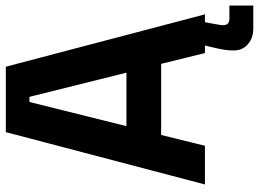

<svg xmlns="http://www.w3.org/2000/svg" viewBox="-138 -602 910 675"><g transform="rotate(-90 317.5 -265.0)"><path d="M6 0 190 -700H420L604 0H468L430 -154H180L142 0ZM211 -276H399L314 -617H296ZM555 170Q521 170 499 151Q477 132 477 101Q477 86 479.5 69Q482 52 486 36L499 -20H580L570 35Q569 42 567.5 49.5Q566 57 566 64Q566 86 589 86H635V170Z"/></g></svg>

Font: Space Grotesk Frontify
Style: Bold
Weight: 700
Designer: Florian Karsten
Version: Version 2.000